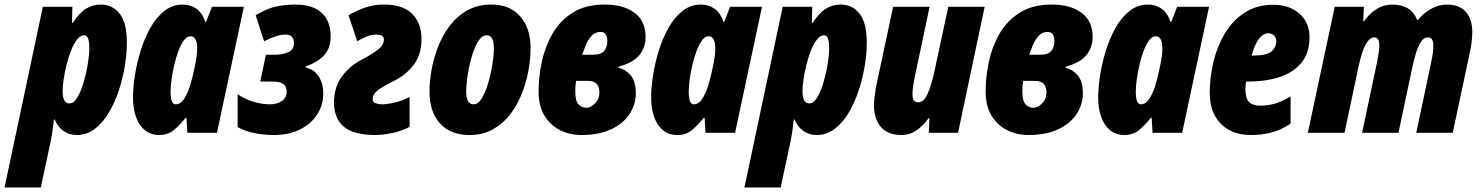

<svg xmlns="http://www.w3.org/2000/svg" viewBox="-83 -583 6500 843"><path d="M-63 240.2 105 -553.2H234.9L232.9 -482.9H236.8Q265.6 -527.3 295.2 -545.2Q324.7 -563 358.9 -563Q411.6 -563 442.9 -522.2Q474.1 -481.4 474.1 -396Q474.1 -348.1 465.1 -293.2Q456.1 -238.3 438.2 -184.6Q420.4 -130.9 394 -86.9Q367.7 -43 332.5 -16.6Q297.4 9.8 253.9 9.8Q221.2 9.8 195.8 -8.1Q170.4 -25.9 157.2 -58.1H153.8Q150.9 -30.3 147.2 -6.6Q143.6 17.1 141.1 29.8L96.2 240.2ZM222.2 -128.9Q240.7 -128.9 256.6 -155.3Q272.5 -181.6 284.2 -221.4Q295.9 -261.2 302.5 -302.2Q309.1 -343.3 309.1 -372.1Q309.1 -428.2 287.1 -428.2Q270 -428.2 255.4 -409.4Q240.7 -390.6 229 -361.1Q217.3 -331.5 209 -297.9Q200.7 -264.2 196.3 -233.6Q191.9 -203.1 191.9 -183.1Q191.9 -128.9 222.2 -128.9Z M615.7 9.8Q562.5 9.8 531.7 -34.9Q501 -79.6 501 -155.8Q501 -198.2 509.3 -252Q517.6 -305.7 534.4 -360.1Q551.3 -414.6 577.1 -460.7Q603 -506.8 638.7 -534.9Q674.3 -563 719.7 -563Q751.5 -563 777.6 -545.9Q803.7 -528.8 818.8 -486.8H821.8L847.7 -553.2H987.8L869.6 0H739.7L735.8 -65.9H731.9Q706.5 -33.7 680.4 -12Q654.3 9.8 615.7 9.8ZM688 -125Q709.5 -125 724.9 -148.2Q740.2 -171.4 750.5 -204.1Q760.7 -236.8 766.6 -265.1Q777.3 -311.5 780 -333.7Q782.7 -356 782.7 -370.1Q782.7 -423.8 752.9 -423.8Q737.8 -423.8 724.4 -405.8Q710.9 -387.7 700.2 -358.9Q689.5 -330.1 681.9 -297.1Q674.3 -264.2 670.2 -233.4Q666 -202.6 666 -181.2Q666 -125 688 -125Z M1118.7 9.8Q1076.7 9.8 1035.6 1.7Q994.6 -6.3 960.4 -24.9V-168.9Q997.6 -145 1034.2 -135Q1070.8 -125 1101.6 -125Q1135.3 -125 1155.5 -140.1Q1175.8 -155.3 1175.8 -180.2Q1175.8 -202.6 1161.1 -213.9Q1146.5 -225.1 1111.8 -225.1H1059.6L1084.5 -342.8H1128.4Q1158.7 -342.8 1183.1 -354Q1207.5 -365.2 1207.5 -392.1Q1207.5 -413.6 1197.8 -422.4Q1188 -431.2 1170.4 -431.2Q1133.8 -431.2 1076.7 -401.9L1039.6 -516.1Q1089.8 -546.4 1130.9 -554.7Q1171.9 -563 1213.9 -563Q1289.6 -563 1329.1 -526.9Q1368.7 -490.7 1368.7 -422.9Q1368.7 -371.1 1339.6 -339.8Q1310.5 -308.6 1259.8 -292L1258.8 -287.1Q1297.9 -277.8 1317.1 -246.3Q1336.4 -214.8 1336.4 -172.9Q1336.4 -122.6 1310.1 -81.1Q1283.7 -39.6 1234.9 -14.9Q1186 9.8 1118.7 9.8Z M1561.5 9.8Q1513.7 9.8 1473.9 -2Q1434.1 -13.7 1409.7 -44.2Q1385.3 -74.7 1383.3 -130.9Q1383.3 -200.7 1418.7 -248Q1454.1 -295.4 1509.3 -323.2Q1551.3 -345.7 1576.9 -365.5Q1602.5 -385.3 1602.5 -409.2Q1602.5 -421.9 1593 -426.5Q1583.5 -431.2 1571.3 -431.2Q1545.9 -431.2 1524.2 -421.4Q1502.4 -411.6 1485.4 -401.9L1447.3 -516.1Q1484.4 -537.6 1521.7 -550.3Q1559.1 -563 1602.5 -563Q1687 -563 1727.3 -521.7Q1767.6 -480.5 1767.6 -412.1Q1767.6 -344.2 1734.1 -299.3Q1700.7 -254.4 1645.5 -227.1Q1591.3 -200.2 1572.3 -183.8Q1553.2 -167.5 1553.2 -147.9Q1553.2 -134.3 1566.2 -129.6Q1579.1 -125 1594.2 -125Q1617.7 -125 1650.4 -132.8Q1683.1 -140.6 1715.3 -157.2V-25.9Q1680.2 -7.3 1639.2 1.2Q1598.1 9.8 1561.5 9.8Z M1977.5 9.8Q1895 9.8 1848.9 -41Q1802.7 -91.8 1802.7 -181.2Q1802.7 -224.6 1811.8 -276.1Q1820.8 -327.6 1840.6 -378.2Q1860.4 -428.7 1892.1 -470.5Q1923.8 -512.2 1969 -537.6Q2014.2 -563 2074.7 -563Q2155.8 -563 2201.2 -511Q2246.6 -459 2246.6 -372.1Q2246.6 -325.2 2237.1 -272.7Q2227.5 -220.2 2207.5 -170.2Q2187.5 -120.1 2155.8 -79.3Q2124 -38.6 2079.8 -14.4Q2035.6 9.8 1977.5 9.8ZM1996.6 -125Q2016.1 -125 2032.5 -151.6Q2048.8 -178.2 2060.5 -218.5Q2072.3 -258.8 2078.9 -300.5Q2085.4 -342.3 2085.4 -372.1Q2085.4 -428.2 2053.7 -428.2Q2033.2 -428.2 2016.6 -401.6Q2000 -375 1988.3 -334.7Q1976.6 -294.4 1970.2 -252.4Q1963.9 -210.4 1963.9 -180.2Q1963.9 -125 1996.6 -125Z M2468.8 9.8Q2419.4 9.8 2376.7 -11.2Q2334 -32.2 2307.9 -74.7Q2281.7 -117.2 2281.7 -181.2Q2281.7 -244.6 2295.9 -311.5Q2310.1 -378.4 2343 -435.5Q2376 -492.7 2432.1 -527.8Q2488.3 -563 2571.8 -563Q2654.3 -563 2702.9 -526.9Q2751.5 -490.7 2751.5 -420.9Q2751.5 -376 2724.9 -342Q2698.2 -308.1 2632.8 -290L2631.8 -286.1Q2661.1 -279.8 2684.8 -253.4Q2708.5 -227.1 2708.5 -172.9Q2708.5 -125.5 2681.9 -83.7Q2655.3 -42 2602.1 -16.1Q2548.8 9.8 2468.8 9.8ZM2472.7 -342.8H2521.5Q2556.2 -342.8 2569.8 -359.4Q2583.5 -376 2583.5 -401.9Q2583.5 -442.9 2553.7 -442.9Q2530.3 -442.9 2514.9 -426.3Q2499.5 -409.7 2489.7 -386.5Q2480 -363.3 2472.7 -342.8ZM2490.7 -109.9Q2510.7 -109.9 2529.8 -129.2Q2548.8 -148.4 2548.8 -176.8Q2548.8 -200.2 2537.1 -214.1Q2525.4 -228 2497.6 -228H2446.8Q2443.8 -211.4 2443.4 -202.6Q2442.9 -193.8 2442.9 -180.2Q2442.9 -139.6 2457 -124.8Q2471.2 -109.9 2490.7 -109.9Z M2890.6 9.8Q2837.4 9.8 2806.6 -34.9Q2775.9 -79.6 2775.9 -155.8Q2775.9 -198.2 2784.2 -252Q2792.5 -305.7 2809.3 -360.1Q2826.2 -414.6 2852.1 -460.7Q2877.9 -506.8 2913.6 -534.9Q2949.2 -563 2994.6 -563Q3026.4 -563 3052.5 -545.9Q3078.6 -528.8 3093.8 -486.8H3096.7L3122.6 -553.2H3262.7L3144.5 0H3014.6L3010.7 -65.9H3006.8Q2981.4 -33.7 2955.3 -12Q2929.2 9.8 2890.6 9.8ZM2962.9 -125Q2984.4 -125 2999.8 -148.2Q3015.1 -171.4 3025.4 -204.1Q3035.6 -236.8 3041.5 -265.1Q3052.2 -311.5 3054.9 -333.7Q3057.6 -356 3057.6 -370.1Q3057.6 -423.8 3027.8 -423.8Q3012.7 -423.8 2999.3 -405.8Q2985.8 -387.7 2975.1 -358.9Q2964.4 -330.1 2956.8 -297.1Q2949.2 -264.2 2945.1 -233.4Q2940.9 -202.6 2940.9 -181.2Q2940.9 -125 2962.9 -125Z M3185.5 240.2 3353.5 -553.2H3483.4L3481.4 -482.9H3485.4Q3514.2 -527.3 3543.7 -545.2Q3573.2 -563 3607.4 -563Q3660.2 -563 3691.4 -522.2Q3722.7 -481.4 3722.7 -396Q3722.7 -348.1 3713.6 -293.2Q3704.6 -238.3 3686.8 -184.6Q3668.9 -130.9 3642.6 -86.9Q3616.2 -43 3581.1 -16.6Q3545.9 9.8 3502.4 9.8Q3469.7 9.8 3444.3 -8.1Q3418.9 -25.9 3405.8 -58.1H3402.3Q3399.4 -30.3 3395.8 -6.6Q3392.1 17.1 3389.6 29.8L3344.7 240.2ZM3470.7 -128.9Q3489.3 -128.9 3505.1 -155.3Q3521 -181.6 3532.7 -221.4Q3544.4 -261.2 3551 -302.2Q3557.6 -343.3 3557.6 -372.1Q3557.6 -428.2 3535.6 -428.2Q3518.6 -428.2 3503.9 -409.4Q3489.3 -390.6 3477.5 -361.1Q3465.8 -331.5 3457.5 -297.9Q3449.2 -264.2 3444.8 -233.6Q3440.4 -203.1 3440.4 -183.1Q3440.4 -128.9 3470.7 -128.9Z M3874.5 9.8Q3815.9 9.8 3785.2 -25.1Q3754.4 -60.1 3754.4 -120.1Q3754.4 -137.2 3757.1 -158.2Q3759.8 -179.2 3763.2 -201.2L3838.4 -553.2H3998.5L3933.6 -246.1Q3923.3 -197.3 3923.3 -168.9Q3923.3 -152.3 3928.7 -143.1Q3934.1 -133.8 3948.2 -133.8Q3974.1 -133.8 3990.7 -173.3Q4007.3 -212.9 4019.5 -269L4080.6 -553.2H4240.2L4123.5 0H3995.1L3997.6 -64H3994.1Q3970.2 -30.3 3940.4 -10.3Q3910.6 9.8 3874.5 9.8Z M4431.6 9.8Q4382.3 9.8 4339.6 -11.2Q4296.9 -32.2 4270.8 -74.7Q4244.6 -117.2 4244.6 -181.2Q4244.6 -244.6 4258.8 -311.5Q4272.9 -378.4 4305.9 -435.5Q4338.9 -492.7 4395 -527.8Q4451.2 -563 4534.7 -563Q4617.2 -563 4665.8 -526.9Q4714.4 -490.7 4714.4 -420.9Q4714.4 -376 4687.7 -342Q4661.1 -308.1 4595.7 -290L4594.7 -286.1Q4624 -279.8 4647.7 -253.4Q4671.4 -227.1 4671.4 -172.9Q4671.4 -125.5 4644.8 -83.7Q4618.2 -42 4564.9 -16.1Q4511.7 9.8 4431.6 9.8ZM4435.5 -342.8H4484.4Q4519 -342.8 4532.7 -359.4Q4546.4 -376 4546.4 -401.9Q4546.4 -442.9 4516.6 -442.9Q4493.2 -442.9 4477.8 -426.3Q4462.4 -409.7 4452.6 -386.5Q4442.9 -363.3 4435.5 -342.8ZM4453.6 -109.9Q4473.6 -109.9 4492.7 -129.2Q4511.7 -148.4 4511.7 -176.8Q4511.7 -200.2 4500 -214.1Q4488.3 -228 4460.4 -228H4409.7Q4406.7 -211.4 4406.2 -202.6Q4405.8 -193.8 4405.8 -180.2Q4405.8 -139.6 4419.9 -124.8Q4434.1 -109.9 4453.6 -109.9Z M4853.5 9.8Q4800.3 9.8 4769.5 -34.9Q4738.8 -79.6 4738.8 -155.8Q4738.8 -198.2 4747.1 -252Q4755.4 -305.7 4772.2 -360.1Q4789.1 -414.6 4814.9 -460.7Q4840.8 -506.8 4876.5 -534.9Q4912.1 -563 4957.5 -563Q4989.3 -563 5015.4 -545.9Q5041.5 -528.8 5056.6 -486.8H5059.6L5085.4 -553.2H5225.6L5107.4 0H4977.5L4973.6 -65.9H4969.7Q4944.3 -33.7 4918.2 -12Q4892.1 9.8 4853.5 9.8ZM4925.8 -125Q4947.3 -125 4962.6 -148.2Q4978 -171.4 4988.3 -204.1Q4998.5 -236.8 5004.4 -265.1Q5015.1 -311.5 5017.8 -333.7Q5020.5 -356 5020.5 -370.1Q5020.5 -423.8 4990.7 -423.8Q4975.6 -423.8 4962.2 -405.8Q4948.7 -387.7 4938 -358.9Q4927.2 -330.1 4919.7 -297.1Q4912.1 -264.2 4908 -233.4Q4903.8 -202.6 4903.8 -181.2Q4903.8 -125 4925.8 -125Z M5410.6 9.8Q5325.7 9.8 5277.1 -39.6Q5228.5 -88.9 5228.5 -175.8Q5228.5 -240.7 5244.1 -308.6Q5259.8 -376.5 5293.5 -433.8Q5327.1 -491.2 5380.4 -526.6Q5433.6 -562 5508.3 -562Q5578.1 -562 5622.3 -523.2Q5666.5 -484.4 5666.5 -418.9Q5666.5 -352.1 5632.3 -309.1Q5598.1 -266.1 5537.8 -245.6Q5477.5 -225.1 5398.4 -225.1H5388.2Q5385.3 -208.5 5385.3 -192.9Q5385.3 -151.9 5400.9 -135.5Q5416.5 -119.1 5447.3 -119.1Q5483.4 -119.1 5512.7 -127.4Q5542 -135.7 5583.5 -159.2V-40Q5539.1 -10.7 5496.6 -0.5Q5454.1 9.8 5410.6 9.8ZM5412.6 -338.9H5414.6Q5478.5 -338.9 5499.5 -357.2Q5520.5 -375.5 5520.5 -402.8Q5520.5 -418 5510.5 -427.5Q5500.5 -437 5485.4 -437Q5464.4 -437 5445.6 -414.1Q5426.8 -391.1 5412.6 -338.9Z M5659.2 0 5777.3 -553.2H5905.3L5902.3 -490.2H5906.2Q5929.2 -523.4 5960.9 -543.2Q5992.7 -563 6029.3 -563Q6113.3 -563 6139.2 -495.1H6142.6Q6167 -525.9 6200.7 -544.4Q6234.4 -563 6270.5 -563Q6324.2 -563 6352.8 -531Q6381.3 -499 6381.3 -440.9Q6381.3 -405.3 6370.6 -353L6295.4 0H6135.3L6200.2 -307.1Q6210.4 -353.5 6210.4 -381.8Q6210.4 -418.9 6187.5 -418.9Q6168.5 -418.9 6155.3 -398.4Q6142.1 -377.9 6133.5 -348.6Q6125 -319.3 6119.1 -293L6057.1 0H5897.5L5962.4 -307.1Q5966.8 -328.6 5970 -349.6Q5973.1 -370.6 5973.1 -383.8Q5973.1 -418.9 5951.2 -418.9Q5933.6 -418.9 5919.9 -398.4Q5906.2 -377.9 5897 -348.6Q5887.7 -319.3 5882.3 -293L5820.3 0Z"/></svg>

Font: Open Sans Condensed ExtraBold
Style: Italic
Weight: 800
Width: 3
Italic angle: -12°
Designer: Monotype Design Team
Foundry: Monotype Imaging Inc.
Version: Version 3.003; ttfautohint (v1.8.4)